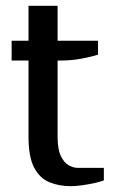

<svg xmlns="http://www.w3.org/2000/svg" viewBox="-20 -630 392 660"><path d="M223 10Q183 10 150 -3.5Q117 -17 97.5 -53.5Q78 -90 78 -160V-422H20V-490H78V-610H178V-490H317V-442Q295 -435 260.5 -428.5Q226 -422 193 -422H178V-160Q178 -117 189 -94Q200 -71 216 -62Q232 -53 247 -53H337V-10Q325 -5 304 -0.5Q283 4 261.5 7Q240 10 223 10Z"/></svg>

Font: Cuprum Medium
Style: Regular
Weight: 500
Designer: Jovanny Lemonad
Foundry: Jovanny Lemonad
Version: Version 3.000